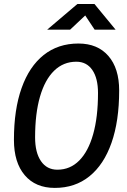

<svg xmlns="http://www.w3.org/2000/svg" viewBox="-20 -918 626 948"><path d="M250.5 9.8Q155.3 9.8 102.1 -53Q48.8 -115.7 48.8 -227.5Q48.8 -377 86.7 -483.4Q124.5 -589.8 195.8 -646.5Q267.1 -703.1 367.2 -703.1Q461.9 -703.1 515.1 -641.8Q568.4 -580.6 568.4 -471.2Q568.4 -320.3 530.5 -212.6Q492.7 -105 421.6 -47.6Q350.6 9.8 250.5 9.8ZM263.2 -80.1Q326.2 -80.1 371.1 -125.2Q416 -170.4 439.9 -255.1Q463.9 -339.8 463.9 -459Q463.9 -531.7 435.8 -572.5Q407.7 -613.3 356.9 -613.3Q293 -613.3 247.3 -568.8Q201.7 -524.4 177.5 -440.9Q153.3 -357.4 153.3 -239.7Q153.3 -164.6 182.4 -122.3Q211.4 -80.1 263.2 -80.1ZM212.9 -771.5 362.3 -898.4H446.3L550.8 -771.5H447.3L380.9 -871.6H432.6L326.2 -771.5Z"/></svg>

Font: Cascadia Code PL
Style: Italic
Weight: 400
Italic angle: -10°
Monospace: yes
Designer: Aaron Bell
Foundry: Saja Typeworks
Version: Version 2404.023